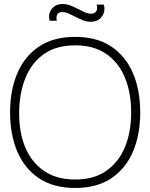

<svg xmlns="http://www.w3.org/2000/svg" viewBox="-20 -918 746 953"><path d="M353 15Q245.5 15 173.8 -33Q102 -81 66 -165.5Q30 -250 30 -360Q30 -470 66 -554.5Q102 -639 173.8 -687Q245.5 -735 353 -735Q460.5 -735 532.2 -687Q604 -639 640 -554.5Q676 -470 676 -360Q676 -250 640 -165.5Q604 -81 532.2 -33Q460.5 15 353 15ZM353 -27Q445.5 -27 507.2 -69.8Q569 -112.5 600 -187.5Q631 -262.5 631 -360Q631 -457.5 600 -532.8Q569 -608 507.2 -650.5Q445.5 -693 353 -693Q260.5 -693 199.2 -650.5Q138 -608 107 -532.8Q76 -457.5 75 -360Q74 -262.5 105 -187.5Q136 -112.5 198.2 -69.8Q260.5 -27 353 -27ZM430.5 -810Q411 -810 392.2 -817.2Q373.5 -824.5 355.5 -834Q337.5 -843.5 321 -850.8Q304.5 -858 289.5 -858Q268 -858 262.8 -843.2Q257.5 -828.5 262.5 -815H226.5Q217.5 -849.5 236.8 -873.8Q256 -898 290.5 -898Q310.5 -898 329.5 -890.8Q348.5 -883.5 366.5 -874Q384.5 -864.5 401 -857.2Q417.5 -850 432.5 -850Q451.5 -850 458.5 -864Q465.5 -878 459.5 -895H495.5Q504.5 -861.5 485.5 -835.8Q466.5 -810 430.5 -810Z"/></svg>

Font: Manrope Variable Light
Style: Regular
Weight: 200
Designer: Mikhail Sharanda
Foundry: Mikhail Sharanda
Version: Version 4.505